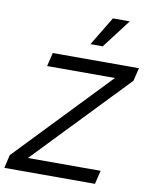

<svg xmlns="http://www.w3.org/2000/svg" viewBox="-100 -973 819 1043"><g transform="rotate(10 310.0 -451.0)"><path d="M437 -902H530L409 -743H341ZM-3 0 14 -73 504 -585H130L148 -660H623L606 -588L114 -75H515L497 0Z"/></g></svg>

Font: Elaine Sans
Style: Italic
Weight: 400
Italic angle: -13°
Designer: Wei Huang
Foundry: Wei Huang
Version: Version 2.001;December 24, 2019;FontCreator 12.0.0.2547 64-b